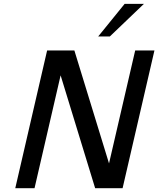

<svg xmlns="http://www.w3.org/2000/svg" viewBox="-20 -987 830 1007"><path d="M623 0H479L297.9 -591.8L161.1 0H60.1L227.1 -722.2H370.1L551.8 -129.9L689 -722.2H790ZM734.9 -966.8 556.2 -795.9H495.1L633.8 -966.8Z"/></svg>

Font: Perun
Style: Italic
Weight: 400
Italic angle: -12°
Foundry: Stefan Peev, Context Ltd
Version: Version 001.000